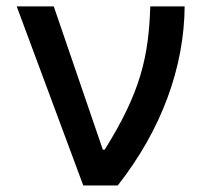

<svg xmlns="http://www.w3.org/2000/svg" viewBox="-20 -565 638 585"><path d="M233.7 0H338.8C472.3 -169.7 541.2 -360.1 542.6 -545.5H437.9C432.9 -393.5 409.1 -284.8 299 -109H293.3L143.8 -545.5H30.9Z"/></svg>

Font: Magic Ui Pro Medium
Style: Regular
Weight: 500
Designer: Stefan Endress, Andreas Faust
Version: Version 1.000;FEAKit 1.0